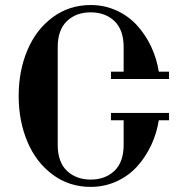

<svg xmlns="http://www.w3.org/2000/svg" viewBox="-20 -731 731 768"><path d="M342.8 -710.9Q397.9 -710.9 446 -689Q494.1 -667 528.1 -629.6Q562 -592.3 584.5 -544.7Q606.9 -497.1 615.2 -444.3H656.2V-415H423.8V-444.3H474.6V-542.5Q474.6 -611.3 438 -646.5Q401.4 -681.6 342.8 -681.6Q284.2 -681.6 247.6 -646.5Q210.9 -611.3 210.9 -543V-151.4Q210.9 -83 247.6 -47.9Q284.2 -12.7 342.8 -12.7Q401.4 -12.7 438 -47.9Q474.6 -83 474.6 -151.9V-250H423.8V-279.3H656.2V-250H615.2Q606.9 -197.3 584.5 -149.7Q562 -102.1 528.1 -64.7Q494.1 -27.3 446 -5.4Q397.9 16.6 342.8 16.6Q256.8 16.6 190.4 -32.7Q124 -82 89.4 -164.6Q54.7 -247.1 54.7 -347.2Q54.7 -447.3 89.4 -529.8Q124 -612.3 190.4 -661.6Q256.8 -710.9 342.8 -710.9Z"/></svg>

Font: Monomachus
Style: Medium
Weight: 500
Designer: Alexey Kryukov
Version: Version 1.0